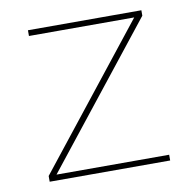

<svg xmlns="http://www.w3.org/2000/svg" viewBox="-62 -550 617 613"><g transform="rotate(-10 246.5 -244.0)"><path d="M441.9 0H51.3V-18.6L408.2 -469.7H66.9V-488.3H434.6V-470.7L76.7 -18.6H441.9Z"/></g></svg>

Font: Kumbh Sans Thin
Style: Regular
Weight: 250
Version: Version 1.004